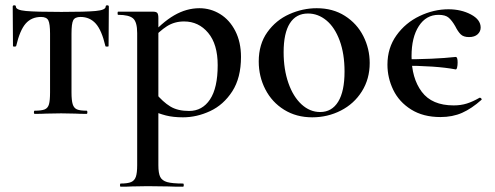

<svg xmlns="http://www.w3.org/2000/svg" viewBox="-20 -430 1870 725"><path d="M111 -12Q137 -12 149 -17Q161 -22 165 -36.5Q169 -51 169 -81V-303Q169 -340 162.5 -353Q156 -366 135 -366Q99 -366 77 -341Q55 -316 41 -256Q40 -254 34.5 -254Q29 -254 29 -256L28 -405Q28 -410 34 -410Q40 -410 40 -405Q40 -392 78 -388.5Q116 -385 212 -385Q303 -385 341 -388.5Q379 -392 379 -405Q379 -410 385 -410Q391 -410 391 -405L390 -256Q390 -254 384 -254Q378 -254 378 -256Q364 -316 341.5 -341Q319 -366 284 -366Q263 -366 256.5 -353.5Q250 -341 250 -303V-81Q250 -51 254.5 -36.5Q259 -22 270.5 -17Q282 -12 307 -12Q310 -12 310 -6Q310 0 307 0Q280 0 265 -1L211 -2L154 -1Q139 0 111 0Q108 0 108 -6Q108 -12 111 -12Z M436 263Q462 263 475 257.5Q488 252 493 237.5Q498 223 498 194V-305Q498 -347 482.5 -360.5Q467 -374 426 -374Q424 -374 424 -380Q424 -386 426 -386H557Q570 -386 574 -381Q578 -376 578 -362V194Q578 224 585 238Q592 252 611 257.5Q630 263 671 263Q674 263 674 269Q674 275 671 275Q635 275 615 274L537 273L478 274Q463 275 436 275Q433 275 433 269Q433 263 436 263ZM539 -18 567 -79Q595 -45 623 -28Q651 -11 694 -11Q744 -11 773 -54.5Q802 -98 802 -184Q802 -263 766 -306Q730 -349 675 -349Q639 -349 610.5 -331Q582 -313 550 -277L540 -287Q591 -345 637.5 -372Q684 -399 733 -399Q775 -399 811 -377Q847 -355 868.5 -313Q890 -271 890 -215Q890 -136 857 -85Q824 -34 773.5 -10.5Q723 13 671 13Q634 13 606.5 6Q579 -1 539 -18Z M957 -198Q957 -263 989.5 -308.5Q1022 -354 1072.5 -376.5Q1123 -399 1176 -399Q1237 -399 1282.5 -370Q1328 -341 1352 -293.5Q1376 -246 1376 -192Q1376 -132 1346.5 -85Q1317 -38 1267 -12.5Q1217 13 1159 13Q1099 13 1053 -15.5Q1007 -44 982 -92.5Q957 -141 957 -198ZM1281 -160Q1281 -227 1262.5 -277Q1244 -327 1212.5 -353Q1181 -379 1143 -379Q1098 -379 1074.5 -342Q1051 -305 1051 -233Q1051 -168 1069 -116.5Q1087 -65 1118.5 -36Q1150 -7 1189 -7Q1233 -7 1257 -46Q1281 -85 1281 -160Z M1494 -182V-206Q1619 -206 1701 -215Q1708 -215 1708 -194Q1708 -183 1706 -175Q1704 -167 1700 -168Q1627 -182 1494 -182ZM1443 -186Q1443 -249 1477 -296.5Q1511 -344 1564.5 -369.5Q1618 -395 1673 -395Q1721 -395 1758 -375.5Q1795 -356 1795 -326Q1795 -311 1783.5 -300.5Q1772 -290 1751 -290Q1730 -290 1719.5 -300.5Q1709 -311 1699 -331Q1687 -352 1674.5 -363Q1662 -374 1636 -374Q1589 -374 1561.5 -331.5Q1534 -289 1534 -218Q1534 -135 1572.5 -83.5Q1611 -32 1693 -32Q1720 -32 1742.5 -39Q1765 -46 1791 -61H1792Q1795 -61 1797.5 -58Q1800 -55 1798 -53Q1761 -20 1725 -4Q1689 12 1643 12Q1578 12 1532.5 -16.5Q1487 -45 1465 -90.5Q1443 -136 1443 -186Z"/></svg>

Font: Cormorant Garamond SemiBold
Style: Regular
Weight: 600
Designer: Christian Thalmann (Catharsis Fonts)
Foundry: Catharsis Fonts
Version: Version 4.000